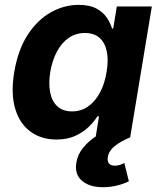

<svg xmlns="http://www.w3.org/2000/svg" viewBox="-20 -573 671 801"><path d="M215.4 9.1Q152.8 9.1 107.7 -23.5Q62.6 -56 43.6 -118.8Q24.5 -181.6 39.4 -272.2Q55.1 -365.7 95.7 -428Q136.3 -490.2 192 -521.5Q247.7 -552.7 308.2 -552.7Q354.4 -552.7 382.6 -537.2Q410.8 -521.8 425.9 -498.9Q441.1 -476 447.4 -454H452.4L467.3 -545.9H613.4L523.1 0H378.9L393.1 -87.4H386.2Q372.2 -64.9 349.1 -42.8Q326 -20.6 293 -5.7Q260 9.1 215.4 9.1ZM280.4 -108.3Q318.1 -108.3 347.6 -129Q377.1 -149.7 396.9 -186.6Q416.8 -223.5 424.7 -272.7Q433.1 -322.4 425.5 -358.9Q417.8 -395.4 394.9 -415.4Q372 -435.4 334.3 -435.4Q295.8 -435.4 266.1 -414.5Q236.4 -393.6 217.1 -357Q197.7 -320.4 189.7 -272.7Q182 -224.8 189.3 -187.5Q196.5 -150.3 219.4 -129.3Q242.3 -108.3 280.4 -108.3ZM410.1 208Q353.2 208 321.8 181Q290.4 153.9 298.6 105.1Q304.2 70.5 327.8 42.1Q351.4 13.6 385.7 -7.8L523.1 0Q483.2 16.6 458.6 36.4Q434 56.3 429.7 82.5Q427 99.2 434.5 108.7Q442 118.2 459.1 118.2Q470.1 118.2 480 115Q489.9 111.7 498.8 107.1L517.6 183.3Q498.1 193.5 469.2 200.7Q440.3 208 410.1 208Z"/></svg>

Font: Inter Variable
Style: Italic
Weight: 400
Italic angle: -9.39999°
Designer: Rasmus Andersson
Foundry: rsms
Version: Version 4.001;git-9221beed3